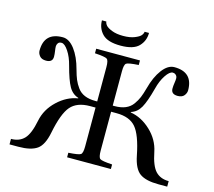

<svg xmlns="http://www.w3.org/2000/svg" viewBox="-121 -1019 1316 1182"><g transform="rotate(15 537.5 -427.5)"><path d="M387 -870H415Q416 -858 426 -846Q436 -834 465 -822.5Q494 -811 537 -811Q580 -811 609 -822.5Q638 -834 648 -846Q658 -858 659 -870H687Q687 -819 653 -784Q619 -749 537 -749Q455 -749 421 -784Q387 -819 387 -870ZM35 15V-20Q88 -20 119 -52.5Q150 -85 167 -171Q182 -246 241 -301.5Q300 -357 370 -368V-371Q331 -383 309 -422Q287 -461 264 -548Q251 -600 227 -636Q203 -672 183 -672Q167 -672 160.5 -662Q154 -652 154 -642Q154 -631 157 -612Q160 -593 160 -577Q160 -541 118 -541Q90 -541 77 -557Q64 -573 64 -591Q64 -707 182 -707Q223 -707 258.5 -660Q294 -613 314 -537Q324 -500 334 -476Q344 -452 361.5 -428Q379 -404 407.5 -392Q436 -380 476 -380H488V-599Q488 -641 476 -650Q464 -659 398 -663V-692H677V-663Q611 -659 599 -650Q587 -641 587 -599V-380H599Q639 -380 667.5 -392Q696 -404 713.5 -428Q731 -452 741 -476Q751 -500 761 -537Q781 -613 816.5 -660Q852 -707 893 -707Q1011 -707 1011 -591Q1011 -573 998 -557Q985 -541 957 -541Q915 -541 915 -577Q915 -593 918 -612Q921 -631 921 -642Q921 -648 919 -654Q917 -660 910 -666Q903 -672 892 -672Q872 -672 848 -636Q824 -600 811 -548Q788 -461 766 -422Q744 -383 705 -371V-368Q775 -357 834 -301.5Q893 -246 908 -171Q925 -85 956 -52.5Q987 -20 1040 -20V15H984Q904 15 865 -12.5Q826 -40 810 -122Q785 -248 745 -294.5Q705 -341 622 -341H587V-93Q587 -51 599 -42Q611 -33 677 -29V0H398V-29Q464 -33 476 -42Q488 -51 488 -93V-341H453Q370 -341 330 -294.5Q290 -248 265 -122Q249 -40 210 -12.5Q171 15 91 15Z"/></g></svg>

Font: Linguistics Pro
Style: Regular
Weight: 400
Designer: Stefan Peev, Context Ltd
Foundry: Stefan Peev, Context Ltd
Version: Version 001.000